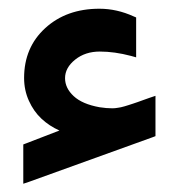

<svg xmlns="http://www.w3.org/2000/svg" viewBox="-20 -415 420 451"><path d="M243.7 -160.6Q247.1 -160.6 250.2 -160.9Q253.4 -161.1 257.3 -161.9Q261.2 -162.6 264.2 -163.1Q267.1 -163.6 272.7 -165.3Q278.3 -167 281.5 -168Q284.7 -168.9 292 -171.4Q299.3 -173.8 303.5 -175.3Q307.6 -176.8 317.1 -180.2Q326.7 -183.6 332 -185.5L345.2 -189.9V-176.3V-102.1V-95.2L338.9 -92.8L47.9 12.2L34.7 16.6V2.9V-68.8V-75.7L41 -78.1L119.6 -108.4Q95.7 -119.1 77.4 -136.2Q59.1 -153.3 47.9 -178.2Q36.6 -203.1 36.6 -231.9Q36.6 -303.7 86.4 -349.1Q136.2 -394.5 213.4 -394.5Q254.4 -394.5 293.9 -376.5L299.8 -374V-367.7V-293V-280.3L287.6 -283.7Q249 -293.9 214.4 -293.9Q180.2 -293.9 156.5 -274.9Q132.8 -255.9 132.8 -231.4Q132.8 -208 153.1 -189.2Q173.3 -170.4 213.9 -163.1Q230 -160.6 243.7 -160.6Z"/></svg>

Font: Samim FD-WOL
Style: Medium-FD-WOL
Weight: 500
Foundry: DejaVu fonts team - Redesigned by Saber Rastikerdar
Version: Version 4.0.0